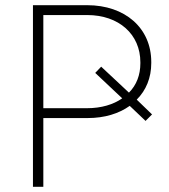

<svg xmlns="http://www.w3.org/2000/svg" viewBox="-20 -720 651 740"><path d="M107 0H147V-265H318C383 -265 438 -282 480 -312L541 -254L566 -279L507 -336C543 -372 563 -420 563 -477V-481C563 -612 462 -700 316 -700H107ZM147 -303V-662H316C438 -662 521 -588 521 -480V-476C521 -431 506 -392 477 -363L370 -463L347 -439L451 -341C417 -317 370 -303 316 -303Z"/></svg>

Font: Fixel Display ExtraLight
Style: Regular
Weight: 200
Designer: AlfaBravo + MacPaw
Foundry: Kyrylo Tkachov, Marchela Mozhyna, Serhii Makarenko, Maria Weinstein, Zakhar Kryvoshyya
Version: Version 1.211